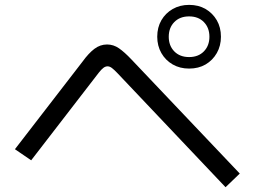

<svg xmlns="http://www.w3.org/2000/svg" viewBox="-20 -806 1040 787"><path d="M962.8 -94.6 904.5 -38.6 460.8 -506.8Q447.9 -520.3 438.8 -527.2Q429.7 -534.1 420.9 -534.1Q412.1 -534.1 403.9 -527.9Q395.7 -521.8 385 -508.2L107.8 -148.9L41.2 -194.4L318.4 -553.6Q343 -587.6 366.7 -605.6Q390.4 -623.7 418.9 -623.7Q445.2 -623.7 467.9 -607.9Q490.6 -592.1 518.3 -562.8ZM755.1 -524.9Q717.4 -524.9 687.9 -541.8Q658.4 -558.8 641.4 -588.5Q624.5 -618.2 624.5 -655.4Q624.5 -693.7 641.4 -722.9Q658.4 -752.1 687.9 -769.1Q717.4 -786 755.1 -786Q793.7 -786 822.7 -769.1Q851.7 -752.1 868.7 -722.9Q885.6 -693.7 885.6 -655.4Q885.6 -618.2 868.7 -588.5Q851.7 -558.8 822.7 -541.8Q793.7 -524.9 755.1 -524.9ZM755.1 -572.1Q793 -572.1 815.7 -595.4Q838.4 -618.7 838.4 -655.4Q838.4 -692.2 815.7 -715.5Q793 -738.8 755.1 -738.8Q717.1 -738.8 694.4 -715.5Q671.7 -692.2 671.7 -655.4Q671.7 -618.7 694.4 -595.4Q717.1 -572.1 755.1 -572.1Z"/></svg>

Font: Murecho Thin
Style: Regular
Weight: 100
Designer: Neil Summerour
Foundry: Positype
Version: Version 1.010